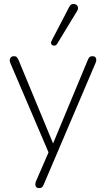

<svg xmlns="http://www.w3.org/2000/svg" viewBox="-20 -778 544 984"><path d="M180 186Q171 186 166 181Q161 176 161 168Q161 160 164 152L233 -7V13L33 -455Q29 -465 30 -472.5Q31 -480 36.5 -485Q42 -490 52 -490Q61 -490 65.5 -485.5Q70 -481 74 -473L264 -14H240L431 -473Q435 -482 439.5 -486Q444 -490 454 -490Q464 -490 468.5 -485Q473 -480 473.5 -472.5Q474 -465 470 -456L204 168Q200 178 195 182Q190 186 180 186ZM272 -552Q268 -546 262 -544.5Q256 -543 250 -545.5Q244 -548 242 -554Q240 -560 244 -568L335 -743Q340 -753 347.5 -756Q355 -759 362 -757.5Q369 -756 374 -751Q379 -746 380 -738.5Q381 -731 376 -723Z"/></svg>

Font: Nunito ExtraLight ExtraLight
Style: Regular
Weight: 250
Version: Version 3.602